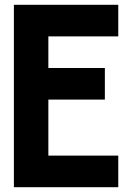

<svg xmlns="http://www.w3.org/2000/svg" viewBox="-20 -782 551 802"><path d="M38 0H474V-132H182V-366H418V-498H182V-630H474V-762H38Z"/></svg>

Font: Digital Distortion
Style: Regular
Weight: 400
Version: Version 1